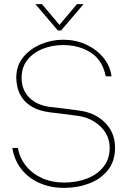

<svg xmlns="http://www.w3.org/2000/svg" viewBox="-20 -904 634 933"><path d="M261 -756 152 -884H184L269 -783L354 -884H386L277 -756ZM291 9Q227 9 173.5 -14Q120 -37 85 -80.5Q50 -124 40 -185H67Q76 -135 107 -97Q138 -59 185.5 -38Q233 -17 291 -17Q352 -17 402 -36Q452 -55 482.5 -93Q513 -131 513 -186Q513 -226 493 -258.5Q473 -291 438 -313Q403 -335 359 -341Q325 -346 291.5 -350Q258 -354 224 -358Q170 -365 137.5 -384Q105 -403 88 -428Q71 -453 65 -479Q59 -505 59 -526Q59 -584 92 -625Q125 -666 177.5 -688.5Q230 -711 287 -711Q347 -711 397.5 -688Q448 -665 481.5 -625Q515 -585 522 -533H494Q478 -612 421 -648.5Q364 -685 287 -685Q233 -685 187 -666.5Q141 -648 113 -612.5Q85 -577 85 -526Q85 -467 122.5 -429.5Q160 -392 226 -384Q261 -380 295 -376Q329 -372 363 -367Q442 -357 490.5 -308Q539 -259 539 -186Q539 -121 504.5 -77.5Q470 -34 413.5 -12.5Q357 9 291 9Z"/></svg>

Font: Haskoy Thin
Style: Regular
Weight: 100
Designer: Ertekin Erdin
Foundry: Ertekin Erdin
Version: Version 2.000; ttfautohint (v1.8.4.7-5d5b)